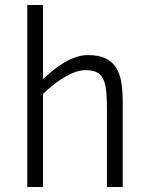

<svg xmlns="http://www.w3.org/2000/svg" viewBox="-20 -747 595 767"><path d="M407.2 0V-317.9Q407.2 -361.3 403.3 -390.1Q399.4 -418.9 389.6 -436Q379.9 -453.1 363 -460Q346.2 -466.8 320.8 -466.8Q287.1 -466.8 242.7 -441.7Q198.2 -416.5 151.9 -372.1V0H88.9V-727.1H151.9V-431.2Q173.3 -451.2 195.3 -468.8Q217.3 -486.3 240 -499.3Q262.7 -512.2 285.6 -519.5Q308.6 -526.9 332 -526.9Q373 -526.9 399.9 -514.6Q426.8 -502.4 442.4 -478.8Q458 -455.1 464.1 -420.7Q470.2 -386.2 470.2 -341.8V0Z"/></svg>

Font: Clear Sans Light
Style: Regular
Weight: 300
Foundry: Intel Corporation
Version: Version 1.00